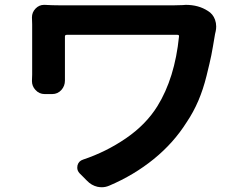

<svg xmlns="http://www.w3.org/2000/svg" viewBox="-20 -746 1040 807"><path d="M748 -724.6Q753.9 -725.6 760.7 -725.6Q814.5 -725.6 853.5 -700.2Q875 -687.5 883.8 -663.1Q888.7 -649.4 888.7 -634.8Q888.7 -625 886.7 -615.2Q884.8 -608.4 883.8 -602.5Q874 -543 868.2 -513.7Q862.3 -484.4 848.1 -427.2Q834 -370.1 813.5 -322.3Q793 -274.4 764.6 -232.4Q710 -145.5 626.5 -77.6Q543 -9.8 439.5 34.2Q423.8 41 408.2 41Q399.4 41 389.6 39.1Q364.3 33.2 345.7 13.7L314.5 -17.6Q304.7 -28.3 304.7 -41Q304.7 -44.9 305.7 -50.8Q310.5 -69.3 329.1 -75.2Q425.8 -107.4 509.8 -165Q593.8 -222.7 641.6 -299.8Q714.8 -418 732.4 -592.8Q733.4 -599.6 725.6 -599.6H260.7Q252.9 -599.6 252.9 -592.8V-432.6V-407.2Q252.9 -384.8 238.3 -368.2Q222.7 -350.6 199.2 -350.6H168Q144.5 -350.6 128.9 -368.2Q114.3 -383.8 114.3 -405.3L115.2 -432.6V-643.6L114.3 -672.9Q114.3 -694.3 129.4 -710Q144.5 -725.6 165 -725.6Q166 -725.6 167 -725.6Q201.2 -723.6 232.4 -723.6H710Q729.5 -723.6 748 -724.6Z"/></svg>

Font: Gen Jyuu Gothic Bold
Style: Bold
Weight: 700
Designer: [Source Han Sans]
Ryoko NISHIZUKA  (kana & ideographs); Paul D. Hunt (Latin, Greek & Cyrillic); Wenlong ZHANG  (bopomofo
Version: Version 1.002.20150607